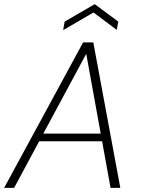

<svg xmlns="http://www.w3.org/2000/svg" viewBox="-30 -904 678 924"><path d="M-10 0 370 -700H419L549 0H502L385 -645L38 0ZM131 -224 153 -261H478L485 -224ZM274 -759 281 -800 426 -884 539 -800 532 -760 420 -844Z"/></svg>

Font: DM Sans 12pt ExtraLight
Style: Italic
Weight: 250
Italic angle: -10°
Version: Version 4.004;gftools[0.9.30]